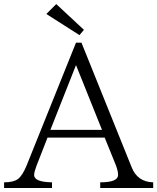

<svg xmlns="http://www.w3.org/2000/svg" viewBox="-23 -935 774 945"><path d="M351.1 -725.1H377.9L625 -111.8Q653.3 -39.6 731 -37.6V-9.8H470.2V-37.6Q558.1 -37.6 558.1 -73.7Q558.1 -93.8 547.4 -121.6L492.2 -257.8H210.9L155.8 -116.7Q145 -86.9 145 -73.7Q145 -39.1 232.9 -37.6V-9.8H-2.9V-37.6Q43 -37.6 64.9 -53.7Q86.9 -69.8 106.9 -117.7ZM351.1 -614.7 225.1 -295.9H479ZM253.9 -915 390.1 -788.1 368.2 -762.2 205.1 -866.2Z"/></svg>

Font: I.Ming
Style: Regular
Weight: 400
Designer: Ichiten Fonts Project
Version: Version 5.10 Mar 24, 2018